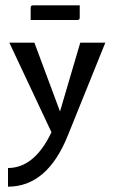

<svg xmlns="http://www.w3.org/2000/svg" viewBox="-20 -500 430 720"><path d="M95 -425V-469Q95 -476 97 -478Q99 -480 106 -480H279V-436Q279 -429 277 -427Q275 -425 268 -425ZM15 -340H109L205 -82L281 -340H375L234 9Q157 200 10 200V130Q109 130 173 -4Z"/></svg>

Font: Glametrix
Style: Bold
Weight: 700
Designer: gluk
Foundry: gluk
Version: Version 0.40